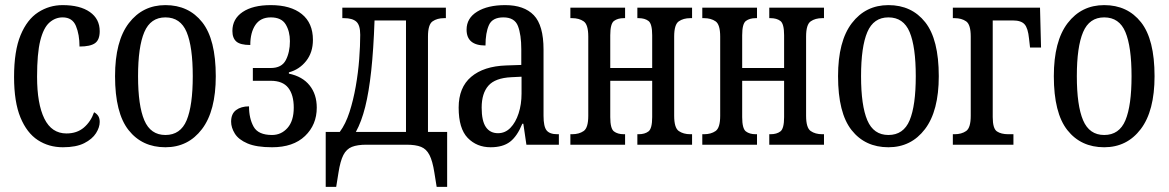

<svg xmlns="http://www.w3.org/2000/svg" viewBox="-20 -566 4571 751"><path d="M226 10Q171 10 128 -18Q85 -46 60 -106.5Q35 -167 35 -265Q35 -367 60.5 -428.5Q86 -490 129.5 -518Q173 -546 225 -546Q293 -546 331.5 -519Q370 -492 370 -444Q370 -410 351.5 -397Q333 -384 291 -384Q291 -431 277 -464.5Q263 -498 225 -498Q196 -498 173 -477.5Q150 -457 137.5 -407Q125 -357 125 -266Q125 -160 153.5 -102Q182 -44 240 -44Q281 -44 308 -67Q335 -90 348 -127Q359 -121 364.5 -112Q370 -103 370 -89Q370 -68 355.5 -45Q341 -22 309.5 -6Q278 10 226 10Z M627 10Q536 10 483 -57Q430 -124 430 -268Q430 -405 484 -475.5Q538 -546 627 -546Q718 -546 771 -479Q824 -412 824 -268Q824 -132 770 -61Q716 10 627 10ZM627 -38Q686 -38 710 -95.5Q734 -153 734 -268Q734 -383 710 -440.5Q686 -498 627 -498Q569 -498 544.5 -440.5Q520 -383 520 -268Q520 -153 544.5 -95.5Q569 -38 627 -38Z M1044 10Q983 10 948 -5Q913 -20 898.5 -43.5Q884 -67 884 -90Q884 -121 903.5 -135.5Q923 -150 954 -150Q954 -103 972 -70.5Q990 -38 1044 -38Q1080 -38 1104.5 -65.5Q1129 -93 1129 -145Q1129 -195 1107.5 -222.5Q1086 -250 1039 -250H969V-300H1039Q1082 -300 1098 -331Q1114 -362 1114 -405Q1114 -443 1097.5 -470.5Q1081 -498 1039 -498Q999 -498 979 -468.5Q959 -439 959 -390Q920 -390 904.5 -403.5Q889 -417 889 -445Q889 -492 929 -519Q969 -546 1039 -546Q1117 -546 1160.5 -511Q1204 -476 1204 -410Q1204 -361 1177.5 -327.5Q1151 -294 1110 -283V-278Q1163 -267 1191 -232Q1219 -197 1219 -145Q1219 -78 1173 -34Q1127 10 1044 10Z M1254 165V-50H1309Q1332 -81 1347 -127.5Q1362 -174 1371.5 -228Q1381 -282 1385 -334.5Q1389 -387 1389 -430Q1389 -468 1373.5 -481.5Q1358 -495 1326 -495H1319V-536H1724V-495H1717Q1690 -495 1672 -482.5Q1654 -470 1654 -423V-50H1729V165H1688L1679 109Q1672 64 1660 40.5Q1648 17 1627 8.5Q1606 0 1570 0H1413Q1378 0 1356.5 8.5Q1335 17 1323 40.5Q1311 64 1304 109L1295 165ZM1372 -50H1568V-486H1445Q1441 -372 1432 -289Q1423 -206 1408.5 -148Q1394 -90 1372 -50Z M1899 10Q1845 10 1809.5 -26.5Q1774 -63 1774 -145Q1774 -224 1823 -265.5Q1872 -307 1960 -310L2019 -312V-373Q2019 -430 2006 -464Q1993 -498 1949 -498Q1906 -498 1892.5 -468Q1879 -438 1879 -388Q1805 -388 1805 -450Q1805 -495 1846.5 -520.5Q1888 -546 1956 -546Q2030 -546 2068 -506.5Q2106 -467 2106 -372V-113Q2106 -71 2118 -56Q2130 -41 2160 -41H2166V0H2039L2027 -82H2023Q2003 -33 1975 -11.5Q1947 10 1899 10ZM1928 -45Q1956 -45 1976.5 -66Q1997 -87 2008.5 -122.5Q2020 -158 2020 -200V-266L1980 -264Q1917 -261 1890.5 -231Q1864 -201 1864 -145Q1864 -93 1880.5 -69Q1897 -45 1928 -45Z M2211 0V-41H2218Q2245 -41 2263 -53.5Q2281 -66 2281 -113V-423Q2281 -470 2263 -482.5Q2245 -495 2218 -495H2211V-536H2425V-495H2420Q2396 -495 2381.5 -484Q2367 -473 2367 -428V-300H2531V-428Q2531 -473 2516.5 -484Q2502 -495 2478 -495H2473V-536H2687V-495H2680Q2653 -495 2635 -482.5Q2617 -470 2617 -423V-113Q2617 -66 2635 -53.5Q2653 -41 2680 -41H2687V0H2473V-41H2478Q2502 -41 2516.5 -52Q2531 -63 2531 -108V-250H2367V-108Q2367 -63 2381.5 -52Q2396 -41 2420 -41H2425V0Z M2727 0V-41H2734Q2761 -41 2779 -53.5Q2797 -66 2797 -113V-423Q2797 -470 2779 -482.5Q2761 -495 2734 -495H2727V-536H2941V-495H2936Q2912 -495 2897.5 -484Q2883 -473 2883 -428V-300H3047V-428Q3047 -473 3032.5 -484Q3018 -495 2994 -495H2989V-536H3203V-495H3196Q3169 -495 3151 -482.5Q3133 -470 3133 -423V-113Q3133 -66 3151 -53.5Q3169 -41 3196 -41H3203V0H2989V-41H2994Q3018 -41 3032.5 -52Q3047 -63 3047 -108V-250H2883V-108Q2883 -63 2897.5 -52Q2912 -41 2936 -41H2941V0Z M3455 10Q3364 10 3311 -57Q3258 -124 3258 -268Q3258 -405 3312 -475.5Q3366 -546 3455 -546Q3546 -546 3599 -479Q3652 -412 3652 -268Q3652 -132 3598 -61Q3544 10 3455 10ZM3455 -38Q3514 -38 3538 -95.5Q3562 -153 3562 -268Q3562 -383 3538 -440.5Q3514 -498 3455 -498Q3397 -498 3372.5 -440.5Q3348 -383 3348 -268Q3348 -153 3372.5 -95.5Q3397 -38 3455 -38Z M3707 0V-41H3714Q3741 -41 3759 -53.5Q3777 -66 3777 -113V-423Q3777 -470 3759 -482.5Q3741 -495 3714 -495H3707V-536H4048L4052 -380H4009L4005 -415Q4001 -456 3987.5 -471Q3974 -486 3942 -486H3863V-108Q3863 -63 3879.5 -52Q3896 -41 3924 -41H3944V0Z M4299 10Q4208 10 4155 -57Q4102 -124 4102 -268Q4102 -405 4156 -475.5Q4210 -546 4299 -546Q4390 -546 4443 -479Q4496 -412 4496 -268Q4496 -132 4442 -61Q4388 10 4299 10ZM4299 -38Q4358 -38 4382 -95.5Q4406 -153 4406 -268Q4406 -383 4382 -440.5Q4358 -498 4299 -498Q4241 -498 4216.5 -440.5Q4192 -383 4192 -268Q4192 -153 4216.5 -95.5Q4241 -38 4299 -38Z"/></svg>

Font: Noto Serif ExtraCondensed
Style: Regular
Weight: 400
Width: 2
Designer: Monotype Design Team
Foundry: Monotype Imaging Inc.
Version: Version 2.015